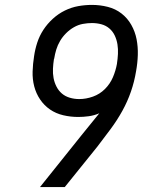

<svg xmlns="http://www.w3.org/2000/svg" viewBox="-20 -763 640 783"><path d="M244 0H143L312 -211Q330 -234 348.5 -256Q367 -278 385 -301Q364 -292 342 -289Q320 -286 299 -286Q268 -286 238 -293Q208 -300 184 -316.5Q160 -333 143.5 -357.5Q127 -382 119.5 -411Q112 -440 113 -471.5Q114 -503 119 -534Q123 -562 132 -589.5Q141 -617 157 -641.5Q173 -666 195.5 -686.5Q218 -707 244.5 -720Q271 -733 299 -738Q327 -743 355 -743Q388 -743 419.5 -735Q451 -727 475.5 -708Q500 -689 515.5 -661.5Q531 -634 537 -603Q543 -572 542 -539Q541 -506 535 -473Q528 -430 514 -389.5Q500 -349 479 -311Q458 -273 431 -236.5Q404 -200 377 -165ZM303 -359Q331 -359 359 -369Q387 -379 408 -400Q429 -421 440.5 -448Q452 -475 457 -503Q457 -503 457 -503Q457 -503 457 -504Q460 -523 461 -543Q462 -563 459 -582Q456 -601 448 -618Q440 -635 426 -647Q412 -659 393.5 -664Q375 -669 355 -669Q337 -669 318 -665.5Q299 -662 281.5 -652Q264 -642 249.5 -627.5Q235 -613 225 -596Q215 -579 209.5 -561Q204 -543 201 -524Q201 -523 200.5 -523Q200 -523 200 -522Q197 -503 196 -483Q195 -463 198.5 -444.5Q202 -426 210.5 -409.5Q219 -393 232.5 -381.5Q246 -370 264.5 -364.5Q283 -359 303 -359Z"/></svg>

Font: Iosevka Slab Extended
Style: Italic
Weight: 400
Width: 7
Italic angle: -9°
Monospace: yes
Designer: Belleve Invis
Foundry: Belleve Invis
Version: Version 11.1.0; ttfautohint (v1.8.3)